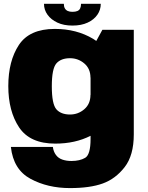

<svg xmlns="http://www.w3.org/2000/svg" viewBox="-20 -749 774 1006"><path d="M346.5 236.5Q452 236.5 518.8 212.2Q585.5 188 633.2 126.5Q681 65 681 -45V-593H516.5L484.5 -534.5Q476.5 -540 468 -545.5Q381 -597.5 267 -597.5Q134.5 -597.5 79 -513.5Q23.5 -429.5 23.5 -298Q23.5 -166.5 80.2 -81.5Q137 3.5 269.5 3.5Q374 3.5 454.5 -37.5V-21Q454.5 61.5 426.2 78Q398 94.5 354 94.5Q328 94.5 306.8 87.2Q285.5 80 272.8 62.5Q260 45 257 21H37Q50 139.5 140 188Q230 236.5 346.5 236.5ZM454.5 -343V-251.5L454 -252Q454 -204.5 421.8 -176.8Q389.5 -149 347 -149Q299.5 -149 275.5 -176.2Q251.5 -203.5 251.5 -297Q251.5 -389.5 275.5 -416.8Q299.5 -444 347 -444Q389.5 -444 421.8 -416.5Q454 -389 454 -342.5ZM359.5 -615Q406 -615 439.2 -630.5Q472.5 -646 490.2 -671.8Q508 -697.5 508 -729H404.5Q404.5 -715 400.2 -705.5Q396 -696 386 -691.5Q376 -687 359.5 -687Q345 -687 335 -691.5Q325 -696 319.8 -705.2Q314.5 -714.5 314.5 -729H210.5Q210.5 -697.5 229 -671.8Q247.5 -646 280.8 -630.5Q314 -615 359.5 -615Z"/></svg>

Font: Anybody Thin Black
Style: Regular
Weight: 900
Version: Version 1.113;gftools[0.9.25]